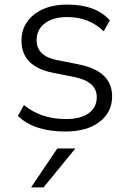

<svg xmlns="http://www.w3.org/2000/svg" viewBox="-20 -568 568 842"><path d="M266.6 8.8Q128.9 8.8 58.6 -59.6L85 -107.4Q159.2 -45.9 269.5 -45.9Q333 -45.9 368.7 -71.3Q404.3 -96.7 404.3 -142.6Q404.3 -209 309.6 -229.5L211.9 -249Q74.2 -276.4 74.2 -389.6Q74.2 -460.9 129.4 -504.4Q184.6 -547.9 275.4 -547.9Q400.4 -547.9 461.9 -478.5L434.6 -430.7Q371.1 -493.2 274.4 -493.2Q212.9 -493.2 176.8 -465.8Q140.6 -438.5 140.6 -391.6Q140.6 -322.3 229.5 -304.7L327.1 -285.2Q471.7 -255.9 471.7 -145.5Q471.7 -75.2 416 -33.2Q360.4 8.8 266.6 8.8ZM116.2 253.9 231.4 83H310.5L170.9 253.9Z"/></svg>

Font: Min Sans Light
Style: Regular
Weight: 300
Designer: Jinseong-Kim, NotoSansCJK, Nunito
Foundry: Jinseong-Kim
Version: Version 1.400;Glyphs 3.1.2 (3151)